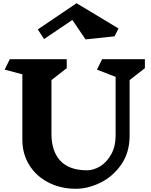

<svg xmlns="http://www.w3.org/2000/svg" viewBox="-20 -1154 938 1194"><path d="M786 -656V-310Q786 -205 733.5 -130Q681 -55 603.5 -17.5Q526 20 453 20Q357 20 280.5 -19.5Q204 -59 161.5 -128.5Q119 -198 119 -285V-692L9 -721L41 -786H395V-730L300 -656V-321Q300 -214 355 -154.5Q410 -95 521 -95Q563 -95 604 -120.5Q645 -146 672 -195Q699 -244 699 -311V-676L583 -721L615 -786H881V-730ZM692 -928 512 -909 430 -1030 254 -911 215 -971 456 -1134 717 -977Z"/></svg>

Font: Inknut Antiqua
Style: Bold
Weight: 700
Designer: Claus Eggers Sørensen
Foundry: Claus Eggers Sørensen
Version: Version 1.003; ttfautohint (v1.8.2) -l 8 -r 50 -G 200 -x 14 